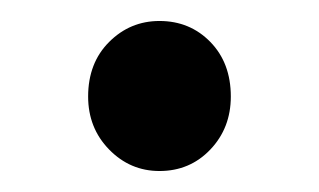

<svg xmlns="http://www.w3.org/2000/svg" viewBox="-20 -413 304 183"><path d="M132 -250Q104 -250 84 -270.5Q64 -291 64 -321Q64 -353 84 -373Q104 -393 132 -393Q161 -393 180.5 -373Q200 -353 200 -321Q200 -291 180.5 -270.5Q161 -250 132 -250Z"/></svg>

Font: Assistant ExtraLight SemiBold
Style: Regular
Weight: 600
Version: Version 3.000